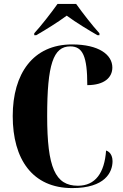

<svg xmlns="http://www.w3.org/2000/svg" viewBox="-20 -951 631 981"><path d="M155 -781V-771H165C205 -794 274 -836 321 -871C368 -836 438 -794 478 -771H488V-781C453 -819 401 -886 369 -931H274C242 -886 190 -819 155 -781ZM349 10C517 10 555 -71 555 -128C555 -143 550 -173 522 -182C514 -67 467 -2 378 -2C262 -2 221 -95 221 -358C221 -621 252 -714 339 -714C403 -714 426 -663 426 -516C513 -516 554 -555 554 -606C554 -671 486 -724 348 -724C149 -724 45 -575 45 -358C45 -137 146 10 349 10Z"/></svg>

Font: Noto Serif Display ExtraCondensed Black
Style: Regular
Weight: 900
Width: 2
Designer: Monotype Design Team
Foundry: Monotype Imaging Inc.
Version: Version 2.009